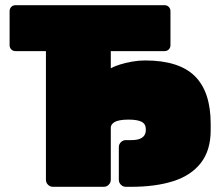

<svg xmlns="http://www.w3.org/2000/svg" viewBox="-20 -720 862 740"><path d="M184 0Q173 0 165 -8Q157 -16 157 -27V-523H40Q30 -523 23.5 -529.5Q17 -536 17 -546V-677Q17 -687 23.5 -693.5Q30 -700 40 -700H614Q624 -700 630.5 -693.5Q637 -687 637 -677V-546Q637 -536 630.5 -529.5Q624 -523 614 -523H407V-457Q422 -465 443 -471.5Q464 -478 489 -482.5Q514 -487 539 -487Q670 -487 731 -426.5Q792 -366 792 -243V-218Q792 -141 754.5 -92.5Q717 -44 648.5 -22Q580 0 485 0H465Q454 0 446 -8Q438 -16 438 -27V-153Q438 -164 446 -172Q454 -180 465 -180H485Q507 -180 519 -185Q531 -190 536.5 -198.5Q542 -207 542 -219V-222Q542 -242 526 -250.5Q510 -259 475 -259Q456 -259 442.5 -256.5Q429 -254 421.5 -249.5Q414 -245 410.5 -239.5Q407 -234 407 -228V-27Q407 -16 399 -8Q391 0 380 0Z"/></svg>

Font: Rubik Light Black
Style: Regular
Weight: 900
Version: Version 2.104